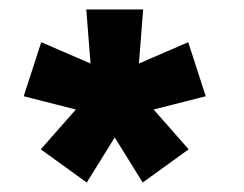

<svg xmlns="http://www.w3.org/2000/svg" viewBox="-20 -740 514 405"><path d="M163 -355 222 -450 281 -355 378 -425 304 -509 414 -537 377 -651 273 -606 282 -720H162L171 -606L67 -651L30 -537L140 -509L66 -425Z"/></svg>

Font: Eudonet ExtraBold
Style: Regular
Weight: 800
Designer: Mikhail Sharanda
Foundry: Mikhail Sharanda
Version: Version 4.503;Glyphs 3.1.2 (3151)